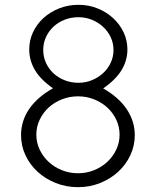

<svg xmlns="http://www.w3.org/2000/svg" viewBox="-20 -774 663 802"><path d="M306.2 7.8Q256.3 7.8 212.9 -9.5Q169.4 -26.9 137.2 -56.4Q105 -85.9 86.4 -125.5Q67.9 -165 67.9 -209.5Q67.9 -268.1 101.1 -317.6Q134.3 -367.2 201.2 -405.3Q149.4 -441.4 125.7 -481.7Q102.1 -522 102.1 -567.4Q102.1 -605.5 117.9 -639.4Q133.8 -673.3 161.6 -698.7Q189.5 -724.1 227.1 -739Q264.6 -753.9 308.1 -753.9Q350.1 -753.9 387.2 -739Q424.3 -724.1 452.1 -698.7Q480 -673.3 496.1 -639.4Q512.2 -605.5 512.2 -567.4Q512.2 -521.5 487.8 -481.2Q463.4 -440.9 411.1 -404.8Q477.1 -366.7 510 -316.9Q543 -267.1 543 -209.5Q543 -165 524.4 -125.5Q505.9 -85.9 473.6 -56.4Q441.4 -26.9 398.2 -9.5Q355 7.8 306.2 7.8ZM308.1 -702.1Q276.4 -702.1 249.5 -691.4Q222.7 -680.7 202.9 -662.1Q183.1 -643.6 171.9 -618.7Q160.6 -593.8 160.6 -565.4Q160.6 -536.6 171.9 -511.7Q183.1 -486.8 202.9 -468.3Q222.7 -449.7 249.5 -439Q276.4 -428.2 308.1 -428.2Q337.4 -428.2 363.8 -439Q390.1 -449.7 410.4 -468.3Q430.7 -486.8 442.4 -511.7Q454.1 -536.6 454.1 -565.4Q454.1 -593.8 442.4 -618.7Q430.7 -643.6 410.4 -662.1Q390.1 -680.7 363.8 -691.4Q337.4 -702.1 308.1 -702.1ZM306.2 -371.6Q270.5 -371.6 238.8 -359.1Q207 -346.7 183.3 -325Q159.7 -303.2 145.8 -273.9Q131.8 -244.6 131.8 -211.4Q131.8 -178.2 145.8 -148.9Q159.7 -119.6 183.3 -97.7Q207 -75.7 238.8 -63Q270.5 -50.3 306.2 -50.3Q341.3 -50.3 372.8 -63Q404.3 -75.7 428 -97.7Q451.7 -119.6 465.6 -148.9Q479.5 -178.2 479.5 -211.4Q479.5 -244.6 465.6 -273.9Q451.7 -303.2 428 -325Q404.3 -346.7 372.8 -359.1Q341.3 -371.6 306.2 -371.6Z"/></svg>

Font: Twentytwelve Slab Light
Style: TwentytwelveSlab
Weight: 300
Designer: Domenico Catapano
Version: Version 1.00 2012